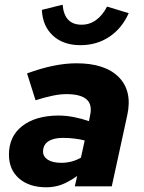

<svg xmlns="http://www.w3.org/2000/svg" viewBox="-20 -792 610 816"><path d="M177 4Q104 4 61 -33.5Q18 -71 18 -135Q18 -212 74 -256Q130 -300 227 -301Q260 -301 293.5 -294.5Q327 -288 358 -277L363 -302Q373 -348 347.5 -370Q322 -392 262 -392Q236 -392 204.5 -385.5Q173 -379 131 -366L95 -480Q155 -502 207 -512.5Q259 -523 305 -523Q427 -523 485 -464Q543 -405 521 -303L455 0H298L308 -44Q271 -18 241 -7Q211 4 177 4ZM163 -148Q163 -126 183.5 -113Q204 -100 241 -100Q263 -100 284 -105.5Q305 -111 324 -122L340 -195Q321 -200 297 -203Q273 -206 248 -206Q207 -206 185 -191Q163 -176 163 -148ZM327 -687Q361 -687 388.5 -707Q416 -727 435 -764L527 -736Q498 -671 444.5 -635.5Q391 -600 322 -600Q249 -600 205 -640.5Q161 -681 158 -750L246 -772Q250 -729 270 -708Q290 -687 327 -687Z"/></svg>

Font: Red Hat Text
Style: Bold Italic
Weight: 700
Italic angle: -12°
Designer: Pentagram / MCKL
Foundry: Pentagram / MCKL
Version: Version 1.003; Red Hat Text Bold Italic